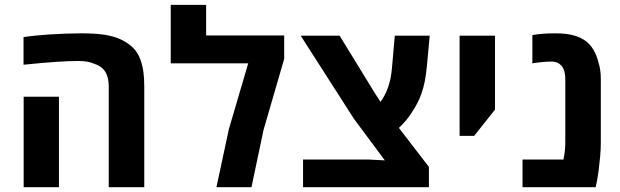

<svg xmlns="http://www.w3.org/2000/svg" viewBox="-20 -780 2582 800"><path d="M433.1 0V-419.4Q433.1 -459.5 417.7 -482.4Q402.3 -505.4 371.6 -514.6Q347.7 -525.9 306.6 -525.9Q266.1 -525.9 212.4 -522.2Q158.7 -518.6 78.1 -510.3V-625.5Q104 -629.4 129.9 -631.8Q155.8 -634.3 182.1 -636.2Q218.8 -638.7 253.4 -639.9Q288.1 -641.1 320.8 -641.1Q377.9 -641.1 417.7 -634.8Q457.5 -628.4 486.3 -614.3Q515.6 -599.6 535.2 -580.1Q554.7 -560.5 565.4 -530.8Q574.2 -505.4 577.6 -479.7Q581.1 -454.1 581.1 -419.4V0ZM78.6 0V-377H225.6V0Z M881.8 0 933.6 -241.7 1014.2 -516.1H691.4V-759.8H838.9V-632.3H1164.1V-534.7L1078.1 -238.8L1027.8 0Z M1242.7 0V-115.2H1517.1L1583.5 -111.8L1454.6 -285.2L1232.9 -631.3H1395L1537.6 -398.9L1565.4 -355.5Q1605.5 -410.2 1612.8 -492.7L1625 -631.3H1770.5L1758.8 -505.4Q1755.4 -469.7 1750 -441.7Q1744.6 -413.6 1735.4 -388.2Q1723.1 -353 1697.8 -314.5Q1686.5 -295.9 1672.4 -279.1Q1658.2 -262.2 1642.1 -247.1L1767.1 -84.5V0Z M1895 -213.9V-631.3H2042.5V-323.2L1955.6 -213.9Z M2157.2 0V-115.2H2327.6Q2335.4 -149.4 2335.4 -187V-450.7Q2335.4 -468.3 2331.3 -483.2Q2327.1 -498 2317.9 -507.8Q2303.2 -523.4 2278.8 -523.4Q2260.7 -523.4 2241.5 -521.7Q2222.2 -520 2198.2 -516.1V-633.8Q2236.3 -641.1 2293 -641.1Q2340.8 -641.1 2371.3 -632.3Q2401.9 -623.5 2421.4 -608.4Q2440.9 -593.3 2453.6 -571Q2466.3 -548.8 2472.2 -524.4Q2483.4 -492.2 2483.4 -450.7V-187Q2483.4 -159.2 2480.7 -128.4Q2478 -97.7 2474.4 -70.3Q2470.7 -43 2467.3 -25.9L2461.9 0Z"/></svg>

Font: Open Sans
Style: Bold
Weight: 700
Designer: Monotype Design Team
Foundry: Monotype Imaging Inc.
Version: Version 3.000; ttfautohint (v1.8.4)